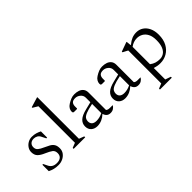

<svg xmlns="http://www.w3.org/2000/svg" viewBox="-51 -1417 2314 2314"><g transform="rotate(-45 1106.0 -260.0)"><path d="M200 10Q158 10 126.5 2Q95 -6 63 -22V-131H76L101 -80Q114 -52 138.5 -36.5Q163 -21 202 -21Q246 -21 269.5 -41.5Q293 -62 293 -100Q293 -141 266 -161Q239 -181 186 -204Q131 -227 103 -255Q75 -283 75 -334Q75 -368 94.5 -397Q114 -426 145 -443Q176 -460 210 -460Q248 -460 278 -451Q308 -442 335 -428V-322H322L297 -371Q284 -402 260.5 -415Q237 -428 212 -428Q176 -428 155.5 -408.5Q135 -389 135 -356Q135 -322 158.5 -302.5Q182 -283 230 -262Q264 -247 292 -231.5Q320 -216 336.5 -191Q353 -166 353 -122Q353 -82 331 -52.5Q309 -23 274 -6.5Q239 10 200 10Z M465 0V-16L528 -41V-663L463 -702V-712L588 -750H596V-41L662 -16V0Z M862 10Q815 10 784 -17.5Q753 -45 753 -94Q753 -143 789 -177Q825 -211 908 -231L1005 -255V-332Q1005 -370 975.5 -395Q946 -420 910 -420Q870 -420 854 -401Q838 -382 838 -349V-316L833 -311H791Q776 -311 770.5 -315.5Q765 -320 765 -337Q765 -358 778 -380Q791 -402 817 -418Q845 -436 874.5 -448Q904 -460 934 -460Q972 -460 1003 -449.5Q1034 -439 1053 -415Q1072 -391 1072 -351V-56Q1080 -48 1092 -44Q1104 -40 1123 -40H1167L1169 -38V-36Q1159 -19 1138.5 -4.5Q1118 10 1087 10Q1055 10 1036 -7Q1017 -24 1010 -50H1005Q979 -24 941.5 -7Q904 10 862 10ZM820 -113Q820 -78 841 -60.5Q862 -43 900 -43Q925 -43 951 -49Q977 -55 1005 -69V-226Q924 -210 884.5 -193Q845 -176 832.5 -156.5Q820 -137 820 -113Z M1336 10Q1289 10 1258 -17.5Q1227 -45 1227 -94Q1227 -143 1263 -177Q1299 -211 1382 -231L1479 -255V-332Q1479 -370 1449.5 -395Q1420 -420 1384 -420Q1344 -420 1328 -401Q1312 -382 1312 -349V-316L1307 -311H1265Q1250 -311 1244.5 -315.5Q1239 -320 1239 -337Q1239 -358 1252 -380Q1265 -402 1291 -418Q1319 -436 1348.5 -448Q1378 -460 1408 -460Q1446 -460 1477 -449.5Q1508 -439 1527 -415Q1546 -391 1546 -351V-56Q1554 -48 1566 -44Q1578 -40 1597 -40H1641L1643 -38V-36Q1633 -19 1612.5 -4.5Q1592 10 1561 10Q1529 10 1510 -7Q1491 -24 1484 -50H1479Q1453 -24 1415.5 -7Q1378 10 1336 10ZM1294 -113Q1294 -78 1315 -60.5Q1336 -43 1374 -43Q1399 -43 1425 -49Q1451 -55 1479 -69V-226Q1398 -210 1358.5 -193Q1319 -176 1306.5 -156.5Q1294 -137 1294 -113Z M1706 230V214L1769 189V-373L1704 -407V-418L1821 -460H1829L1835 -399H1841Q1879 -431 1914.5 -445.5Q1950 -460 1991 -460Q2041 -460 2080 -434Q2119 -408 2141.5 -360.5Q2164 -313 2164 -247Q2164 -165 2133 -107.5Q2102 -50 2050 -20Q1998 10 1935 10Q1908 10 1883.5 5.5Q1859 1 1837 -6V189L1908 214V230ZM1947 -405Q1887 -405 1837 -367V-71Q1867 -48 1898 -38.5Q1929 -29 1966 -29Q2002 -29 2032 -48Q2062 -67 2080 -109.5Q2098 -152 2098 -221Q2098 -285 2077 -325.5Q2056 -366 2021.5 -385.5Q1987 -405 1947 -405Z"/></g></svg>

Font: Spectral Light
Style: Regular
Weight: 300
Designer: Jean-Baptiste Levee
Foundry: Production Type
Version: Version 2.001